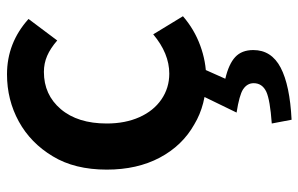

<svg xmlns="http://www.w3.org/2000/svg" viewBox="-176 -434 873 562"><g transform="rotate(-90 261.0 -152.5)"><path d="M178 -21Q116 -56 81 -122Q46 -188 46 -277Q46 -371 85 -435Q124 -500 187 -534.5Q250 -569 325 -569Q417 -569 487 -506L424 -422Q401 -442 379 -451.5Q357 -461 332 -461Q265 -461 223 -411.5Q181 -362 181 -277Q181 -223 199.5 -181.5Q218 -140 251.5 -117Q285 -94 327 -94Q386 -94 442 -141L495 -54Q457 -21 409.5 -3.5Q362 14 314 14Q236 14 178 -21ZM274 190Q299 178 299 153Q299 134 281 122Q264 111 213 103L265 -4H345L312 70Q355 80 375.5 99Q396 118 396 152Q396 205 344.5 232Q293 259 192 264L181 206Q250 201 274 190Z"/></g></svg>

Font: Merged Yaku Han JP SemiBold
Style: Regular
Weight: 600
Designer: Ryoko NISHIZUKA 西塚涼子 (kana, bopomofo & ideographs); Paul D. Hunt (Latin, Greek & Cyrillic); Sandoll Communications 산돌커뮤니
Foundry: Adobe
Version: Version 2.004